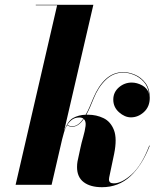

<svg xmlns="http://www.w3.org/2000/svg" viewBox="-20 -770 668 800"><path d="M604 -163Q572 -80.5 522.8 -35.2Q473.5 10 405 10Q356.5 10 328.8 -11Q301 -32 301 -74Q301 -79.5 301.5 -86.2Q302 -93 303 -97.5L314.5 -151Q319.5 -175 326.8 -200Q334 -225 336.5 -245Q339 -265 329 -274.5Q307 -242 281.5 -242Q268 -242 259.5 -248.5Q251.5 -235 247 -219.5Q242.5 -204 239 -190L195 0H45L218 -748H129V-750H369L247 -224Q262 -266 284.8 -278.5Q307.5 -291 337 -292Q345.5 -306.5 353 -324.2Q360.5 -342 368.5 -361Q390 -412.5 421.2 -441Q452.5 -469.5 494 -469.5Q516.5 -469.5 542.2 -458.8Q568 -448 586 -424.2Q604 -400.5 604 -362.5Q604 -325.5 579.8 -303.2Q555.5 -281 525.5 -281Q500 -281 476 -302.2Q452 -323.5 452 -355Q452 -385.5 475.2 -405.8Q498.5 -426 529 -426Q550.5 -426 572.5 -414.2Q594.5 -402.5 601 -378Q597 -409.5 579 -429.2Q561 -449 537.8 -458.2Q514.5 -467.5 494 -467.5Q452.5 -467.5 421 -437.5Q389.5 -407.5 370 -359Q362.5 -339.5 355 -322.8Q347.5 -306 340 -292Q343.5 -292 347.5 -292Q381.5 -292 411.2 -277.8Q441 -263.5 454.8 -228Q468.5 -192.5 455.5 -128.5L435 -31Q434 -27 434 -22.5Q434 -6 454 -6Q487 -6 528.8 -43.5Q570.5 -81 602 -163.5ZM310.5 -280.5Q293 -280.5 280.8 -271.8Q268.5 -263 260.5 -250Q264 -247.5 268.8 -245.8Q273.5 -244 281.5 -244Q295 -244 306.2 -252.5Q317.5 -261 327.5 -275.5Q321.5 -280.5 310.5 -280.5Z"/></svg>

Font: Bodoni* 96
Style: Bold Italic
Weight: 700
Italic angle: -13°
Version: Version 2.2